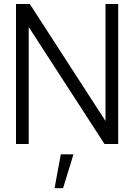

<svg xmlns="http://www.w3.org/2000/svg" viewBox="-20 -720 671 960"><path d="M60 0V-700H129L507.5 -115V-700H571V0H502.5L123.5 -585V0ZM253 220.5 284 51.5H347.5L295.5 220.5Z"/></svg>

Font: Urbanist Light
Style: Regular
Weight: 300
Designer: Corey Hu
Foundry: Corey Hu
Version: Version 1.330; ttfautohint (v1.8.4.7-5d5b)